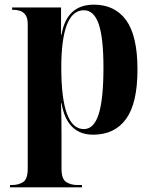

<svg xmlns="http://www.w3.org/2000/svg" viewBox="-20 -568 642 824"><path d="M23 236V226H32Q59 226 79 213.5Q99 201 99 156V-464Q99 -491 89 -504.5Q79 -518 64.5 -522Q50 -526 35 -526H32V-536H242V-419H244Q266 -548 383 -548Q473 -548 521.5 -481Q570 -414 570 -270Q570 -125 521 -57.5Q472 10 380 10Q267 10 244 -125H242Q243 -93 243.5 -57.5Q244 -22 244 13V156Q244 201 264.5 213.5Q285 226 311 226H332V236ZM340 -14Q383 -14 403.5 -78Q424 -142 424 -278Q424 -406 403.5 -465Q383 -524 340 -524Q291 -524 267 -461.5Q243 -399 243 -278Q243 -14 340 -14Z"/></svg>

Font: Noto Serif Display SemiCondensed
Style: Bold
Weight: 700
Width: 4
Designer: Monotype Design Team
Foundry: Monotype Imaging Inc.
Version: Version 2.009